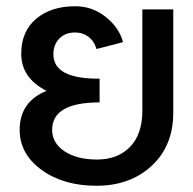

<svg xmlns="http://www.w3.org/2000/svg" viewBox="-20 -585 617 615"><path d="M221 -565Q276 -565 319 -530.5Q362 -496 374 -450L289 -428Q282 -453 263.5 -467Q245 -481 221 -481Q189 -481 170 -461.5Q151 -442 151 -411Q151 -332 299 -333V-257Q147 -257 147 -169Q147 -127 186.5 -100.5Q226 -74 291 -74Q357 -74 396.5 -114.5Q436 -155 436 -231V-555H535V-224Q535 -118 466 -54Q397 10 289 10Q183 10 113 -41Q43 -92 43 -169Q43 -259 129 -294Q48 -335 48 -413Q48 -484 95.5 -524.5Q143 -565 221 -565Z"/></svg>

Font: LT Superior Semi-bold
Style: Regular
Weight: 600
Designer: Daniel Lyons
Foundry: LyonsType
Version: Version 1.0